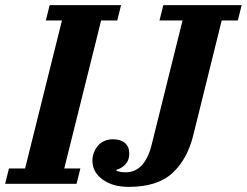

<svg xmlns="http://www.w3.org/2000/svg" viewBox="-53 -718 964 750"><path d="M-18 -60H45L189 -638H126L141 -698H420L405 -638H342L198 -60H261L246 0H-33ZM450 12Q387 12 347.5 -17Q308 -46 308 -91Q308 -106 313.5 -121Q319 -136 329 -148Q339 -160 354 -167Q369 -174 388 -174Q418 -174 435 -159.5Q452 -145 452 -118Q452 -92 437 -76Q422 -60 402 -55V-51Q409 -48 418.5 -46.5Q428 -45 438 -45Q476 -45 501.5 -73Q527 -101 540 -155L660 -638H570L585 -698H891L876 -638H813L702 -190Q679 -96 620.5 -42Q562 12 450 12Z"/></svg>

Font: IBM Plex Serif
Style: Bold Italic
Weight: 700
Italic angle: -14°
Designer: Mike Abbink, Paul van der Laan, Pieter van Rosmalen
Foundry: Bold Monday
Version: Version 3.001